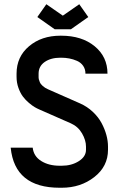

<svg xmlns="http://www.w3.org/2000/svg" viewBox="-20 -862 565 894"><path d="M377.9 -519Q377.9 -540 367.2 -555.4Q356.4 -570.8 338.6 -578.6Q320.8 -586.4 302.7 -589.8Q284.7 -593.3 265.1 -593.3H261.2Q216.8 -593.3 188.2 -573.5Q159.7 -553.7 159.7 -519V-501.5Q159.7 -498 160.6 -493.4Q161.6 -488.8 165.3 -479.7Q168.9 -470.7 179 -461.7Q189 -452.6 203.6 -446.3L353 -380.4Q386.2 -365.7 412.1 -341.3Q438 -316.9 452.9 -289.1Q467.8 -261.2 475.3 -233.4Q482.9 -205.6 482.9 -179.2V-164.6Q482.9 -87.4 419.2 -37.6Q355.5 12.2 267.6 12.2H257.8Q48.3 12.2 29.8 -174.3H132.3Q136.7 -134.3 171.9 -112.3Q207 -90.3 257.8 -90.3H267.6Q313.5 -90.3 346.9 -111.6Q380.4 -132.8 380.4 -164.6V-179.2Q380.4 -209 362.1 -240.7Q343.8 -272.5 310.1 -287.6L162.6 -352.5Q152.3 -356.9 141.4 -363.3Q130.4 -369.6 114.5 -383.1Q98.6 -396.5 86.7 -412.4Q74.7 -428.2 65.9 -452.6Q57.1 -477.1 57.1 -504.4V-519Q57.1 -597.7 115.2 -646.7Q173.3 -695.8 261.2 -695.8H265.1Q360.8 -695.8 420.7 -646.7Q480.5 -597.7 480.5 -519ZM272.5 -789.1 349.1 -842.3 391.1 -782.7 310.1 -725.6H234.9L153.8 -782.7L195.8 -842.3Z"/></svg>

Font: Anka/Coder Condensed
Style: Bold
Weight: 700
Width: 4
Monospace: yes
Version: Version 001.100